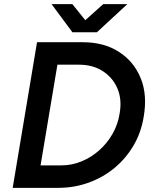

<svg xmlns="http://www.w3.org/2000/svg" viewBox="-20 -903 735 923"><path d="M41 0 158 -700H378Q480 -700 552 -653.5Q624 -607 656.5 -527Q689 -447 671 -343Q659 -267 622.5 -204.5Q586 -142 531.5 -96.5Q477 -51 407.5 -25.5Q338 0 261 0ZM175 -108H275Q325 -108 371.5 -127Q418 -146 456.5 -180Q495 -214 521 -259.5Q547 -305 555 -357Q567 -424 545 -476.5Q523 -529 475 -560.5Q427 -592 360 -592H256ZM329 -748V-751L476 -883H592L446 -748ZM328 -748 228 -883H328L434 -751L433 -748Z"/></svg>

Font: Figtree Light SemiBold
Style: Italic
Weight: 600
Italic angle: -9.5°
Version: Version 2.001;gftools[0.9.30]